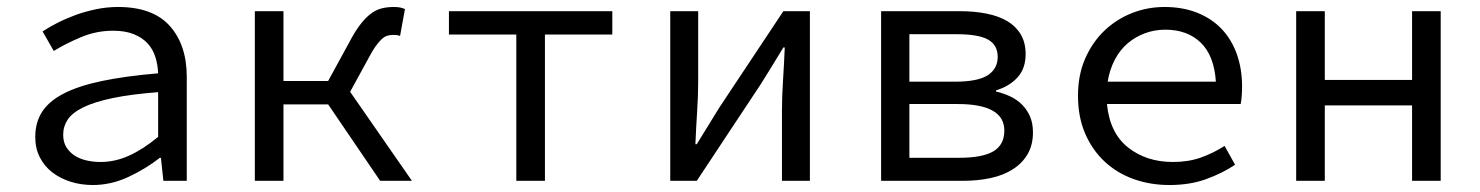

<svg xmlns="http://www.w3.org/2000/svg" viewBox="-20 -518 4240 550"><path d="M246 12Q212 12 182 2.5Q152 -7 129.5 -24.5Q107 -42 94 -67.5Q81 -93 81 -126Q81 -167 100.5 -197.5Q120 -228 162.5 -250Q205 -272 272 -286Q339 -300 433 -308Q432 -333 425 -355Q418 -377 403 -393.5Q388 -410 363.5 -420Q339 -430 304 -430Q256 -430 212 -411.5Q168 -393 134 -372L102 -428Q120 -440 144.5 -452.5Q169 -465 196.5 -475Q224 -485 255 -491.5Q286 -498 318 -498Q418 -498 466.5 -443.5Q515 -389 515 -298V0H448L441 -66H438Q397 -34 347.5 -11Q298 12 246 12ZM268 -54Q310 -54 350.5 -72.5Q391 -91 433 -126V-254Q355 -248 302.5 -237Q250 -226 218.5 -210.5Q187 -195 174 -175.5Q161 -156 161 -132Q161 -111 170 -96.5Q179 -82 193.5 -72.5Q208 -63 227.5 -58.5Q247 -54 268 -54Z M710 0V-486H792V-286H920L979 -394Q995 -425 1010 -445Q1025 -465 1040 -477Q1055 -489 1071.5 -493.5Q1088 -498 1108 -498Q1128 -498 1140 -492L1126 -415Q1121 -417 1116.5 -417.5Q1112 -418 1106 -418Q1097 -418 1089 -415.5Q1081 -413 1073 -405.5Q1065 -398 1056 -385.5Q1047 -373 1036 -352L983 -255L1160 0H1069L920 -219H792V0Z M1459 0V-419H1266V-486H1734V-419H1541V0Z M1900 0V-486H1980V-284Q1980 -245 1977 -198.5Q1974 -152 1972 -105H1976Q1990 -128 2008 -157Q2026 -186 2040 -209L2224 -486H2300V0H2220V-202Q2220 -241 2223 -287.5Q2226 -334 2228 -382H2224Q2210 -359 2192 -329.5Q2174 -300 2160 -278L1976 0Z M2504 0V-486H2729Q2771 -486 2806 -479Q2841 -472 2865.5 -457.5Q2890 -443 2904 -419.5Q2918 -396 2918 -363Q2918 -322 2895 -296.5Q2872 -271 2833 -259V-256Q2854 -251 2873.5 -242Q2893 -233 2907.5 -218.5Q2922 -204 2930.5 -184.5Q2939 -165 2939 -139Q2939 -103 2924 -77Q2909 -51 2882 -33.5Q2855 -16 2818 -8Q2781 0 2737 0ZM2585 -284H2715Q2781 -284 2809.5 -302.5Q2838 -321 2838 -355Q2838 -389 2810.5 -404.5Q2783 -420 2721 -420H2585ZM2585 -66H2728Q2794 -66 2825.5 -84.5Q2857 -103 2857 -144Q2857 -220 2723 -220H2585Z M3330 12Q3275 12 3227.5 -5Q3180 -22 3144.5 -55Q3109 -88 3088.5 -135.5Q3068 -183 3068 -244Q3068 -303 3088.5 -350Q3109 -397 3143.5 -430Q3178 -463 3222.5 -480.5Q3267 -498 3316 -498Q3368 -498 3409.5 -481.5Q3451 -465 3479.5 -435Q3508 -405 3523 -363Q3538 -321 3538 -270Q3538 -256 3537 -243Q3536 -230 3534 -220H3151Q3159 -137 3211.5 -95.5Q3264 -54 3340 -54Q3384 -54 3419.5 -66.5Q3455 -79 3488 -100L3518 -46Q3482 -22 3435.5 -5Q3389 12 3330 12ZM3318 -433Q3288 -433 3260.5 -423Q3233 -413 3211 -394.5Q3189 -376 3174 -348Q3159 -320 3153 -284H3463Q3458 -359 3419.5 -396Q3381 -433 3318 -433Z M3693 0V-486H3775V-289H4025V-486H4107V0H4025V-216H3775V0Z"/></svg>

Font: Source Code Pro
Style: Regular
Weight: 400
Monospace: yes
Designer: Paul D. Hunt, Teo Tuominen
Foundry: Adobe Systems Incorporated
Version: Version 2.030;PS 1.000;hotconv 16.6.51;makeotf.lib2.5.65220